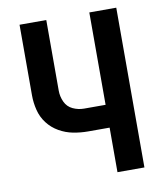

<svg xmlns="http://www.w3.org/2000/svg" viewBox="-83 -803 741 870"><g transform="rotate(-10 288.0 -367.5)"><path d="M387 0H511V-735H387V-310H288Q261 -310 236.5 -321.5Q212 -333 200.5 -358Q189 -383 189 -410V-735H66V-410Q66 -376 74.5 -342Q83 -308 104 -280.5Q125 -253 155.5 -235.5Q186 -218 220 -211.5Q254 -205 288 -205H387Z"/></g></svg>

Font: Iosevka Sparkle
Style: Bold
Weight: 700
Designer: Belleve Invis
Foundry: Belleve Invis
Version: Version 4.5.0; ttfautohint (v1.8.3)